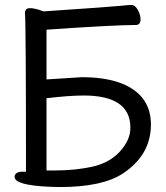

<svg xmlns="http://www.w3.org/2000/svg" viewBox="-20 -738 669 776"><path d="M198 -49Q285 -49 354 -64.5Q423 -80 465 -126Q507 -172 507 -222Q507 -352 318 -352Q260 -352 168 -341V-49ZM222 18 183 17Q39 11 39 -23Q39 -41 65 -44H85Q85 -634 81 -685Q81 -705 101 -705Q116 -705 136 -699L156 -692Q438 -711 473 -715Q499 -718 511 -718Q526 -718 537 -698Q548 -678 548 -660Q548 -637 529 -637Q441 -637 168 -618V-417L310 -426Q486 -426 555 -343Q590 -299 590 -235Q590 -112 477 -37Q394 18 222 18Z"/></svg>

Font: LXGW WenKai Lite
Style: Bold
Weight: 700
Designer: LXGW / Fontworks Inc.
Foundry: LXGW / Fontworks Inc.
Version: Version 1.330;April 28, 2024